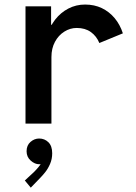

<svg xmlns="http://www.w3.org/2000/svg" viewBox="-20 -549 602 853"><path d="M93.3 0V-521H207V-439H224.6L190.4 -391.6Q201.2 -431.2 225.3 -462.2Q249.5 -493.2 283.7 -511Q317.9 -528.8 357.9 -528.8Q399.4 -528.8 432.4 -512.9Q465.3 -497.1 489.3 -468.5Q513.2 -439.9 525.9 -400.9L421.4 -357.9Q408.7 -388.7 383.5 -406.7Q358.4 -424.8 320.8 -424.8Q291.5 -424.8 265.6 -408.4Q239.7 -392.1 224.1 -363Q208.5 -334 208.5 -295.4V0ZM116.7 284.7 90.3 252.9 130.9 215.3Q141.6 204.6 150.6 193.8Q159.7 183.1 164.8 172.6Q169.9 162.1 169.9 153.3L185.5 151.9Q184.6 162.6 177.2 171.6Q169.9 180.7 153.8 180.7Q134.8 180.7 116.5 164.6Q98.1 148.4 98.1 123Q98.1 96.7 115.5 81.5Q132.8 66.4 153.8 66.4Q178.2 66.4 195.1 83Q211.9 99.6 211.9 131.8Q211.9 157.7 202.4 179.4Q192.9 201.2 180.2 216.8Q167.5 232.4 159.2 240.7Z"/></svg>

Font: Reddit Mono SemiBold
Style: Regular
Weight: 600
Monospace: yes
Designer: Stephen Hutchings
Foundry: Reddit
Version: Version 1.014